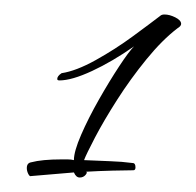

<svg xmlns="http://www.w3.org/2000/svg" viewBox="-20 -577 270 265"><path d="M23 -334Q21 -333 19 -337Q17 -341 17 -345Q17 -352 23 -353Q38 -357 65 -357Q69 -357 73.5 -357Q78 -357 82 -356Q82 -368 92 -391Q102 -414 116.5 -439.5Q131 -465 144.5 -485.5Q158 -506 165 -513Q135 -492 107 -479Q79 -466 62 -466Q59 -466 59 -468Q59 -472 65 -476Q85 -479 112 -494Q139 -509 163.5 -527Q188 -545 201 -555Q203 -557 207 -557Q214 -557 222 -553Q230 -549 230 -544Q230 -541 225 -538Q204 -522 182 -495Q160 -468 141.5 -439Q123 -410 111 -387Q99 -364 96 -356Q116 -355 132 -354.5Q148 -354 163 -352Q167 -352 167 -346Q167 -342 164 -342Q155 -342 135.5 -341.5Q116 -341 99 -340Q101 -339 98 -335.5Q95 -332 90 -332Q85 -332 82 -339Z"/></svg>

Font: Sassy Frass
Style: Regular
Weight: 400
Designer: Robert E. Leuschke
Foundry: Robert E. Leuschke
Version: Version 1.010; ttfautohint (v1.8.3)